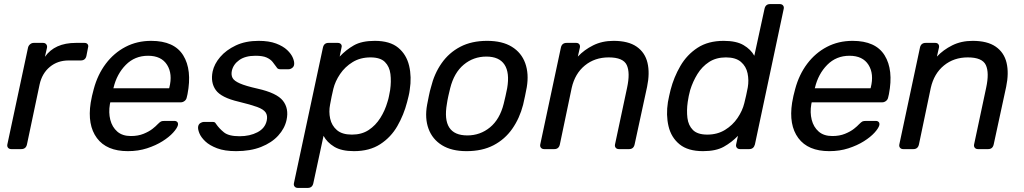

<svg xmlns="http://www.w3.org/2000/svg" viewBox="-20 -730 5013 940"><path d="M35 0Q25 0 19.5 -6.5Q14 -13 16 -23L117 -496Q119 -506 127 -513Q135 -520 145 -520H191Q201 -520 206.5 -513Q212 -506 210 -496L200 -452Q248 -520 351 -520H394Q404 -520 409 -513.5Q414 -507 411 -497L403 -456Q398 -434 375 -434H316Q262 -434 224 -402.5Q186 -371 174 -317L112 -23Q107 0 84 0Z M606 10Q502 10 454.5 -54Q407 -118 424 -227Q426 -240 430.5 -260.5Q435 -281 439 -294Q458 -365 498 -418Q538 -471 594.5 -500.5Q651 -530 720 -530Q833 -530 877 -459Q921 -388 898 -269L894 -252Q892 -242 883.5 -235.5Q875 -229 865 -229H520Q520 -226 518 -220Q511 -179 520 -143.5Q529 -108 554 -86Q579 -64 621 -64Q656 -64 683 -75Q710 -86 727 -99.5Q744 -113 751 -121Q763 -133 768.5 -135.5Q774 -138 786 -138H834Q843 -138 848 -132.5Q853 -127 851 -117Q847 -102 827.5 -80.5Q808 -59 775.5 -38.5Q743 -18 700 -4Q657 10 606 10ZM535 -298H808L809 -301Q826 -368 798 -412.5Q770 -457 705 -457Q640 -457 596 -412.5Q552 -368 536 -301Z M1136 10Q1080 10 1043 -4Q1006 -18 985 -38Q964 -58 956 -78Q948 -98 950 -110Q952 -122 961 -127.5Q970 -133 977 -133H1022Q1027 -133 1030.5 -131.5Q1034 -130 1038 -123Q1053 -101 1076.5 -82Q1100 -63 1153 -63Q1203 -63 1240.5 -82.5Q1278 -102 1286 -140Q1291 -164 1280.5 -179.5Q1270 -195 1238.5 -206.5Q1207 -218 1149 -232Q1063 -252 1036.5 -289Q1010 -326 1021 -380Q1029 -417 1058 -451Q1087 -485 1134.5 -507.5Q1182 -530 1246 -530Q1297 -530 1331.5 -517Q1366 -504 1386 -485Q1406 -466 1414 -446.5Q1422 -427 1420 -414Q1419 -404 1410.5 -397.5Q1402 -391 1393 -391H1352Q1339 -391 1334 -401Q1325 -414 1314.5 -427Q1304 -440 1285 -448.5Q1266 -457 1231 -457Q1181 -457 1151.5 -436Q1122 -415 1115 -383Q1111 -363 1118.5 -348.5Q1126 -334 1154.5 -321.5Q1183 -309 1241 -296Q1335 -275 1365 -237Q1395 -199 1383 -143Q1374 -101 1342 -66Q1310 -31 1258 -10.5Q1206 10 1136 10Z M1438 190Q1428 190 1422.5 183.5Q1417 177 1419 167L1561 -497Q1566 -520 1588 -520H1634Q1644 -520 1649.5 -513.5Q1655 -507 1652 -497L1643 -453Q1674 -486 1712.5 -508Q1751 -530 1815 -530Q1889 -530 1929.5 -496.5Q1970 -463 1983 -408Q1996 -353 1986 -290Q1984 -274 1980.5 -260Q1977 -246 1973 -230Q1957 -168 1925.5 -113Q1894 -58 1841.5 -24Q1789 10 1713 10Q1652 10 1616.5 -11.5Q1581 -33 1564 -65L1514 167Q1509 190 1487 190ZM1703 -71Q1751 -71 1785 -93.5Q1819 -116 1842 -152.5Q1865 -189 1877 -231Q1882 -246 1884.5 -260Q1887 -274 1890 -289Q1896 -331 1891.5 -367.5Q1887 -404 1864.5 -426.5Q1842 -449 1794 -449Q1744 -449 1706.5 -426Q1669 -403 1645 -367.5Q1621 -332 1612 -295Q1608 -279 1603.5 -257Q1599 -235 1596 -218Q1589 -183 1596.5 -149Q1604 -115 1629.5 -93Q1655 -71 1703 -71Z M2264 10Q2191 10 2144 -19Q2097 -48 2078 -99.5Q2059 -151 2071 -217Q2074 -233 2079.5 -260Q2085 -287 2090 -303Q2106 -369 2142 -420.5Q2178 -472 2233.5 -501Q2289 -530 2365 -530Q2439 -530 2486 -501Q2533 -472 2551.5 -420.5Q2570 -369 2559 -303Q2556 -287 2550.5 -260Q2545 -233 2541 -217Q2524 -151 2488 -99.5Q2452 -48 2396.5 -19Q2341 10 2264 10ZM2268 -67Q2331 -67 2379 -106.5Q2427 -146 2446 -222Q2450 -237 2455 -260Q2460 -283 2463 -298Q2476 -374 2450 -413.5Q2424 -453 2361 -453Q2298 -453 2250.5 -413.5Q2203 -374 2184 -298Q2180 -283 2175 -260Q2170 -237 2168 -222Q2141 -67 2268 -67Z M2644 0Q2634 0 2628.5 -6.5Q2623 -13 2625 -23L2726 -497Q2731 -520 2754 -520H2801Q2811 -520 2816 -513.5Q2821 -507 2819 -497L2809 -453Q2840 -486 2884 -508Q2928 -530 2984 -530Q3056 -530 3097 -501.5Q3138 -473 3150 -422.5Q3162 -372 3148 -305L3087 -23Q3082 0 3060 0H3010Q3000 0 2994.5 -6.5Q2989 -13 2991 -23L3050 -300Q3066 -374 3048.5 -411.5Q3031 -449 2960 -449Q2892 -449 2843.5 -409.5Q2795 -370 2779 -300L2721 -23Q2716 0 2694 0Z M3422 10Q3348 10 3307 -23.5Q3266 -57 3253 -112Q3240 -167 3250 -230Q3253 -246 3256 -260Q3259 -274 3263 -290Q3279 -352 3311 -407Q3343 -462 3395 -496Q3447 -530 3523 -530Q3585 -530 3620.5 -509Q3656 -488 3673 -457L3723 -687Q3728 -710 3750 -710H3798Q3808 -710 3813.5 -703.5Q3819 -697 3817 -687L3676 -23Q3670 0 3648 0H3603Q3593 0 3587.5 -6.5Q3582 -13 3584 -23L3593 -65Q3562 -33 3523.5 -11.5Q3485 10 3422 10ZM3443 -71Q3492 -71 3529.5 -94Q3567 -117 3591 -152.5Q3615 -188 3624 -225Q3628 -241 3633 -263Q3638 -285 3641 -302Q3647 -337 3640 -371Q3633 -405 3607.5 -427Q3582 -449 3534 -449Q3486 -449 3451.5 -426.5Q3417 -404 3394.5 -367.5Q3372 -331 3359 -289Q3355 -274 3352 -260Q3349 -246 3347 -231Q3341 -189 3345.5 -152.5Q3350 -116 3372.5 -93.5Q3395 -71 3443 -71Z M4040 10Q3936 10 3888.5 -54Q3841 -118 3858 -227Q3860 -240 3864.5 -260.5Q3869 -281 3873 -294Q3892 -365 3932 -418Q3972 -471 4028.5 -500.5Q4085 -530 4154 -530Q4267 -530 4311 -459Q4355 -388 4332 -269L4328 -252Q4326 -242 4317.5 -235.5Q4309 -229 4299 -229H3954Q3954 -226 3952 -220Q3945 -179 3954 -143.5Q3963 -108 3988 -86Q4013 -64 4055 -64Q4090 -64 4117 -75Q4144 -86 4161 -99.5Q4178 -113 4185 -121Q4197 -133 4202.5 -135.5Q4208 -138 4220 -138H4268Q4277 -138 4282 -132.5Q4287 -127 4285 -117Q4281 -102 4261.5 -80.5Q4242 -59 4209.5 -38.5Q4177 -18 4134 -4Q4091 10 4040 10ZM3969 -298H4242L4243 -301Q4260 -368 4232 -412.5Q4204 -457 4139 -457Q4074 -457 4030 -412.5Q3986 -368 3970 -301Z M4402 0Q4392 0 4386.5 -6.5Q4381 -13 4383 -23L4484 -497Q4489 -520 4512 -520H4559Q4569 -520 4574 -513.5Q4579 -507 4577 -497L4567 -453Q4598 -486 4642 -508Q4686 -530 4742 -530Q4814 -530 4855 -501.5Q4896 -473 4908 -422.5Q4920 -372 4906 -305L4845 -23Q4840 0 4818 0H4768Q4758 0 4752.5 -6.5Q4747 -13 4749 -23L4808 -300Q4824 -374 4806.5 -411.5Q4789 -449 4718 -449Q4650 -449 4601.5 -409.5Q4553 -370 4537 -300L4479 -23Q4474 0 4452 0Z"/></svg>

Font: Lubike
Style: Italic
Weight: 400
Italic angle: -12°
Foundry: Honoka55
Version: Version 1.000;July 22, 2022;FontCreator 14.0.0.2862 64-bit